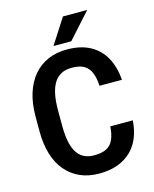

<svg xmlns="http://www.w3.org/2000/svg" viewBox="-133 -997 878 1094"><g transform="rotate(-15 306.0 -450.0)"><path d="M444.3 -233.9H576.7Q572.3 -159.2 541 -104.5Q509.8 -49.8 452.6 -20Q395.5 9.8 314.5 9.8Q252 9.8 202.6 -12.2Q153.3 -34.2 118.4 -75.4Q83.5 -116.7 65.4 -176.3Q47.4 -235.8 47.4 -311V-399.4Q47.4 -474.6 66.2 -534.4Q85 -594.2 120.1 -635.7Q155.3 -677.2 205.3 -699.2Q255.4 -721.2 317.4 -721.2Q398.9 -721.2 454.6 -690.9Q510.3 -660.6 540.8 -605Q571.3 -549.3 577.1 -473.1H444.8Q441.9 -522 428.7 -552.7Q415.5 -583.5 388.9 -598.4Q362.3 -613.3 317.4 -613.3Q282.2 -613.3 256.3 -600.1Q230.5 -586.9 213.6 -560.5Q196.8 -534.2 188.5 -494.4Q180.2 -454.6 180.2 -400.4V-311Q180.2 -258.8 187.5 -219.2Q194.8 -179.7 210.7 -152.6Q226.6 -125.5 252 -111.8Q277.3 -98.1 314.5 -98.1Q358.4 -98.1 385.7 -111.8Q413.1 -125.5 427 -155.5Q440.9 -185.5 444.3 -233.9ZM250 -759.8 345.7 -908.7H488.8L355 -759.8Z"/></g></svg>

Font: Roboto SemiCondensed SemiBold
Style: Regular
Weight: 600
Width: 4
Designer: Christian Robertson
Foundry: Google
Version: Version 3.009; 2024